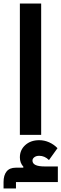

<svg xmlns="http://www.w3.org/2000/svg" viewBox="-52 -760 346 1082"><path d="M60 -740H180V0H60ZM38 266V302H-32V266Q-32 228 -15 206.5Q2 185 37 185H79L80 180Q60 158 60 127Q60 85 90.5 57.5Q121 30 169 30Q198 30 225 42Q252 54 272 75L224 142Q200 118 169 118Q152 118 141.5 126Q131 134 131 145Q131 178 200 178H274V266Z"/></svg>

Font: IBM Plex Arabic
Style: Bold
Weight: 700
Designer: Mike Abbink, Paul van der Laan, Pieter van Rosmalen, Wael Morcos, Khajak Apelian
Foundry: Bold Monday
Version: Version 1.0